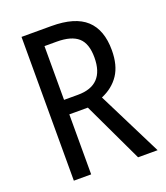

<svg xmlns="http://www.w3.org/2000/svg" viewBox="-132 -805 774 896"><g transform="rotate(-20 254.5 -357.0)"><path d="M228 -714Q345 -714 400 -663.5Q455 -613 455 -512Q455 -437 424 -390.5Q393 -344 336 -320L496 0H399L258 -298H166V0H80V-714ZM227 -637H166V-370H235Q367 -370 367 -508Q367 -577 333 -607Q299 -637 227 -637Z"/></g></svg>

Font: Noto Sans Devanagari Condensed
Style: Regular
Weight: 400
Width: 3
Designer: Jelle Bosma - Monotype Design Team
Foundry: Monotype Imaging Inc.
Version: Version 2.004; ttfautohint (v1.8.4.7-5d5b)